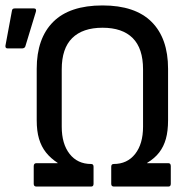

<svg xmlns="http://www.w3.org/2000/svg" viewBox="-20 -686 703 706"><path d="M114 0Q104 0 104 -10V-75Q104 -86 114 -86H192V-87Q166 -104 149 -125.5Q132 -147 123.5 -175.5Q115 -204 115 -244V-433Q115 -545 175.5 -605.5Q236 -666 357 -666Q477 -666 537.5 -605.5Q598 -545 598 -433V-244Q598 -204 590 -175.5Q582 -147 565.5 -125.5Q549 -104 521 -87V-86H599Q608 -86 608 -75V-10Q608 0 599 0H399Q389 0 389 -10V-73Q389 -83 398 -83Q448 -83 477 -120Q506 -157 506 -220V-431Q506 -508 468 -546Q430 -584 357 -584Q284 -584 245.5 -546Q207 -508 207 -431V-220Q207 -157 236 -120Q265 -83 315 -83Q324 -83 324 -73V-10Q324 0 315 0ZM8 -508Q-1 -508 0 -518L24 -647Q25 -655 34 -655H105Q115 -655 112 -643L73 -515Q70 -508 61 -508Z"/></svg>

Font: Sofia Sans Semi Condensed Medium
Style: Regular
Weight: 500
Designer: Botio Nikoltchev, Ani Petrova
Foundry: lettersoup
Version: Version 4.100